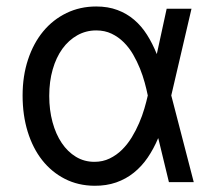

<svg xmlns="http://www.w3.org/2000/svg" viewBox="-20 -573 681 604"><path d="M277 11.4Q225.9 11 184.1 -10.3Q142.4 -31.6 112.7 -69.2Q83.1 -106.9 67.1 -158.7Q51.1 -210.6 51.1 -272.7Q51.1 -334.2 68.2 -385.7Q85.2 -437.1 115.9 -474.3Q146.7 -511.4 189.3 -532Q231.9 -552.6 282.7 -552.6Q320 -552.6 349.4 -541.5Q378.9 -530.5 402 -510.8Q425.1 -491.1 442.5 -463.6Q459.9 -436.1 473 -403.4H473.4L504.3 -545.5H582.4L518.8 -272.7L589.5 0H511.4L478 -137.8H477.3Q463.4 -104.8 444.6 -77.2Q425.8 -49.7 401.1 -29.8Q376.4 -9.9 345.5 0.9Q314.6 11.7 277 11.4ZM444.6 -274.1Q441.1 -291.5 435.2 -313.2Q429.3 -334.9 420.3 -357.4Q411.2 -380 398.8 -401.5Q386.4 -422.9 369.5 -439.8Q352.6 -456.7 331.1 -467Q309.7 -477.3 282.7 -477.3Q250.4 -477.3 223.2 -462Q196 -446.7 176.3 -419.6Q156.6 -392.4 145.8 -354.6Q134.9 -316.8 134.9 -271.3Q134.9 -226.9 145.2 -188.9Q155.5 -150.9 174.2 -123.2Q192.8 -95.5 218.9 -79.7Q245 -63.9 277 -63.9Q303.3 -63.9 324.9 -74.4Q346.6 -84.9 363.8 -101.9Q381 -119 394.4 -140.8Q407.7 -162.6 417.6 -185.7Q427.6 -208.8 434.1 -231.2Q440.7 -253.6 444.6 -271.3L445 -272.7Z"/></svg>

Font: Fast_Sans
Style: Regular
Weight: 400
Designer: Rasmus Andersson
Foundry: rsms
Version: Version 3.018;git-588b23468